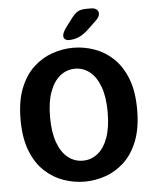

<svg xmlns="http://www.w3.org/2000/svg" viewBox="-56 -850 731 908"><g transform="rotate(-5 309.5 -396.0)"><path d="M310 10.5Q259.5 10.5 210.2 -6.5Q161 -23.5 120.8 -60.8Q80.5 -98 56.5 -159Q32.5 -220 32.5 -307.5Q32.5 -395 56.5 -455.8Q80.5 -516.5 120.8 -553.8Q161 -591 210.2 -608Q259.5 -625 310 -625Q360 -625 409 -608Q458 -591 498 -553.8Q538 -516.5 562 -455.8Q586 -395 586 -307.5Q586 -220 562 -159Q538 -98 498 -60.8Q458 -23.5 409 -6.5Q360 10.5 310 10.5ZM310 -89Q348.5 -89 379.5 -113.2Q410.5 -137.5 428.2 -186Q446 -234.5 446 -307.5Q446 -380 428.2 -428.2Q410.5 -476.5 379.5 -501Q348.5 -525.5 310 -525.5Q270.5 -525.5 239.5 -501Q208.5 -476.5 190.5 -428.2Q172.5 -380 172.5 -307.5Q172.5 -234.5 190.5 -186Q208.5 -137.5 239.5 -113.2Q270.5 -89 310 -89ZM293.5 -663Q282 -663 275 -668.8Q268 -674.5 268 -684.5Q268 -699.5 285.5 -723.5L312.5 -759.5Q331.5 -785 346.2 -794Q361 -803 390 -803H411Q426.5 -803 436 -795.5Q445.5 -788 445.5 -776Q445.5 -759.5 426.5 -742.5L383 -701Q360 -680.5 338.5 -671.8Q317 -663 293.5 -663Z"/></g></svg>

Font: Sono ExtraLight Monospace SemiBold
Style: Regular
Weight: 600
Version: Version 2.112